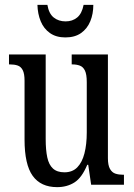

<svg xmlns="http://www.w3.org/2000/svg" viewBox="-20 -760 550 790"><path d="M215 10Q148 10 114.5 -36.5Q81 -83 81 -186V-428Q81 -457 73.5 -471.5Q66 -486 52.5 -490.5Q39 -495 21 -495H17V-536H168V-188Q168 -143 174.5 -112.5Q181 -82 198 -66.5Q215 -51 245 -51Q278 -51 298 -71.5Q318 -92 327.5 -129Q337 -166 337 -215V-422Q337 -454 329.5 -469.5Q322 -485 308.5 -490Q295 -495 278 -495H275V-536H424V-109Q424 -80 432.5 -65Q441 -50 455 -45.5Q469 -41 486 -41H490V0H355L343 -82H339Q317 -29 286.5 -9.5Q256 10 215 10ZM249 -606Q211 -606 185.5 -624Q160 -642 147.5 -672.5Q135 -703 134 -740H175Q181 -704 201 -688Q221 -672 250 -672Q278 -672 297.5 -688Q317 -704 324 -740H364Q364 -703 351.5 -672.5Q339 -642 313.5 -624Q288 -606 249 -606Z"/></svg>

Font: Noto Serif ExtraCondensed
Style: Regular
Weight: 400
Width: 2
Designer: Monotype Design Team
Foundry: Monotype Imaging Inc.
Version: Version 2.013